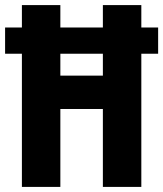

<svg xmlns="http://www.w3.org/2000/svg" viewBox="-24 -734 641 754"><path d="M62 0V-523H-4V-626H62V-714H213V-626H380V-714H531V-626H597V-523H531V0H380V-306H213V0ZM213 -437H380V-523H213Z"/></svg>

Font: Noto Sans Malayalam ExtraCondensed ExtraBold
Style: Regular
Weight: 800
Width: 2
Designer: Jelle Bosma - Monotype Design Team
Foundry: Monotype Imaging Inc.
Version: Version 2.104; ttfautohint (v1.8.4.7-5d5b)